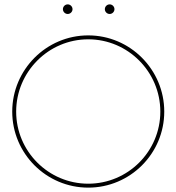

<svg xmlns="http://www.w3.org/2000/svg" viewBox="-20 -850 807 879"><path d="M54 -339C54 -521 202 -670 384 -670C566 -670 714 -521 714 -339C714 -157 566 -9 384 -9C202 -9 54 -157 54 -339ZM384 -688C192 -688 36 -531 36 -339C36 -147 192 9 384 9C576 9 732 -147 732 -339C732 -531 576 -688 384 -688ZM460 -808C460 -796 470 -786 482 -786C494 -786 504 -796 504 -808C504 -820 494 -830 482 -830C470 -830 460 -820 460 -808ZM268 -808C268 -796 278 -786 290 -786C302 -786 312 -796 312 -808C312 -820 302 -830 290 -830C278 -830 268 -820 268 -808Z"/></svg>

Font: Rawengulk
Style: Light
Weight: 300
Version: Version 0.9